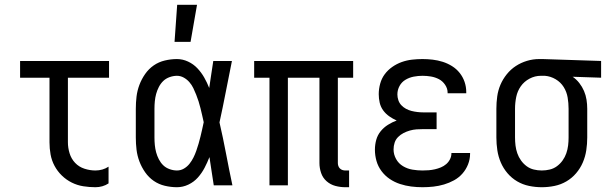

<svg xmlns="http://www.w3.org/2000/svg" viewBox="-20 -775 2540 803"><path d="M379 8Q354 8 328.5 4Q303 0 280 -11.5Q257 -23 238.5 -41Q220 -59 208 -81.5Q196 -104 191.5 -129Q187 -154 187 -180V-450H64V-520H436V-450H264V-180Q264 -157 271 -134Q278 -111 294 -94Q310 -77 333 -69.5Q356 -62 379 -62Q394 -62 408 -66Q422 -70 434 -78V-8Q422 0 408 4Q394 8 379 8Z M720 8Q695 8 669.5 2Q644 -4 623 -18.5Q602 -33 587 -54.5Q572 -76 563 -100Q554 -124 551 -149Q548 -174 548 -200V-320Q548 -346 551 -371Q554 -396 563 -420Q572 -444 587 -465.5Q602 -487 623 -501.5Q644 -516 669.5 -522Q695 -528 720 -528Q744 -528 766.5 -517.5Q789 -507 805.5 -489.5Q822 -472 834 -451Q846 -430 855 -407Q859 -436 863.5 -464Q868 -492 872 -520H950Q937 -456 924.5 -391.5Q912 -327 898 -263Q913 -198 925.5 -132Q938 -66 952 0H874Q870 -29 865 -58.5Q860 -88 856 -118Q847 -95 835.5 -73Q824 -51 807.5 -32.5Q791 -14 768 -3Q745 8 720 8ZM720 -62Q736 -62 749.5 -70Q763 -78 772.5 -90Q782 -102 789 -116Q796 -130 801 -144.5Q806 -159 810.5 -174Q815 -189 818.5 -204Q822 -219 825.5 -234Q829 -249 832 -264Q829 -278 825.5 -293Q822 -308 818.5 -322.5Q815 -337 810.5 -351Q806 -365 800.5 -379Q795 -393 788.5 -406.5Q782 -420 772 -431.5Q762 -443 748.5 -450.5Q735 -458 720 -458Q705 -458 689.5 -452.5Q674 -447 663 -436.5Q652 -426 644.5 -411.5Q637 -397 633 -382Q629 -367 627.5 -351.5Q626 -336 626 -320V-200Q626 -184 627.5 -168.5Q629 -153 633 -138Q637 -123 644.5 -108.5Q652 -94 663 -83.5Q674 -73 689.5 -67.5Q705 -62 720 -62ZM710 -600 721 -755H804L777 -600Z M1440 8H1424Q1403 8 1382.5 2.5Q1362 -3 1346 -17Q1330 -31 1323 -51.5Q1316 -72 1316 -93V-450H1184V0H1107V-450H1043V-520H1457V-450H1393V-93Q1393 -87 1395 -81Q1397 -75 1401.5 -70.5Q1406 -66 1412 -64Q1418 -62 1424 -62H1440Z M1747 8Q1723 8 1699.5 5Q1676 2 1653 -5.5Q1630 -13 1610 -26.5Q1590 -40 1575.5 -59.5Q1561 -79 1554.5 -102Q1548 -125 1548 -149Q1548 -170 1553.5 -190Q1559 -210 1572 -226Q1585 -242 1602.5 -253Q1620 -264 1639 -271Q1623 -278 1608 -288.5Q1593 -299 1582.5 -313.5Q1572 -328 1568 -345.5Q1564 -363 1564 -381Q1564 -403 1570 -425Q1576 -447 1589 -464.5Q1602 -482 1620.5 -495Q1639 -508 1660 -515.5Q1681 -523 1703 -525.5Q1725 -528 1747 -528Q1768 -528 1789.5 -525.5Q1811 -523 1831.5 -516.5Q1852 -510 1870.5 -498.5Q1889 -487 1902.5 -470Q1916 -453 1923 -432.5Q1930 -412 1930 -390V-385H1852V-388Q1852 -405 1841.5 -420.5Q1831 -436 1815.5 -444Q1800 -452 1782.5 -455Q1765 -458 1747 -458Q1729 -458 1710.5 -454.5Q1692 -451 1676 -441.5Q1660 -432 1651 -415.5Q1642 -399 1642 -380Q1642 -368 1646 -356Q1650 -344 1658.5 -335Q1667 -326 1678 -320Q1689 -314 1701 -311Q1713 -308 1725.5 -306.5Q1738 -305 1750 -305H1806V-235H1750Q1736 -235 1722 -234Q1708 -233 1694 -229Q1680 -225 1667.5 -218.5Q1655 -212 1645 -202Q1635 -192 1630.5 -178.5Q1626 -165 1626 -150Q1626 -129 1636.5 -110Q1647 -91 1665.5 -80Q1684 -69 1705 -65.5Q1726 -62 1747 -62Q1760 -62 1773 -63Q1786 -64 1799 -67Q1812 -70 1824 -75Q1836 -80 1846 -88.5Q1856 -97 1862 -109Q1868 -121 1868 -134V-135H1946V-132Q1946 -109 1937.5 -87.5Q1929 -66 1914 -49Q1899 -32 1879 -21Q1859 -10 1837 -3.5Q1815 3 1792.5 5.5Q1770 8 1747 8Z M2246 8Q2219 8 2192.5 2.5Q2166 -3 2143 -16.5Q2120 -30 2102.5 -50.5Q2085 -71 2074.5 -95.5Q2064 -120 2060 -146.5Q2056 -173 2056 -200V-320Q2056 -346 2059.5 -371.5Q2063 -397 2073 -420.5Q2083 -444 2099.5 -464.5Q2116 -485 2137.5 -499Q2159 -513 2184 -520.5Q2209 -528 2235 -528H2250L2494 -520V-450L2375 -454Q2391 -443 2403 -427.5Q2415 -412 2422.5 -394.5Q2430 -377 2433 -358Q2436 -339 2436 -320V-200Q2436 -173 2432 -146.5Q2428 -120 2417.5 -95.5Q2407 -71 2389.5 -50.5Q2372 -30 2349 -16.5Q2326 -3 2299.5 2.5Q2273 8 2246 8ZM2246 -62Q2263 -62 2279.5 -66Q2296 -70 2309.5 -80Q2323 -90 2333 -104Q2343 -118 2348.5 -134Q2354 -150 2356 -166.5Q2358 -183 2358 -200V-320Q2358 -344 2354 -367.5Q2350 -391 2337.5 -411Q2325 -431 2304 -443.5Q2283 -456 2259 -458H2242Q2217 -458 2194.5 -446Q2172 -434 2158 -414Q2144 -394 2139 -369.5Q2134 -345 2134 -320V-200Q2134 -183 2136 -166.5Q2138 -150 2143.5 -134Q2149 -118 2159 -104Q2169 -90 2182.5 -80Q2196 -70 2212.5 -66Q2229 -62 2246 -62Z"/></svg>

Font: Iosevka MaddieWtf
Style: Regular
Weight: 400
Monospace: yes
Designer: Belleve Invis
Foundry: Belleve Invis
Version: Version 31.3.0; ttfautohint (v1.8.3)